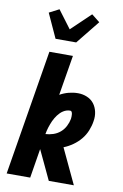

<svg xmlns="http://www.w3.org/2000/svg" viewBox="-105 -1050 711 1109"><g transform="rotate(10 250.0 -495.5)"><path d="M159 -815 94 -957 152 -987 230 -883 343 -991 391 -953 280 -815ZM16 0 137 -735H275L236 -500Q261 -514 288 -521Q315 -528 342 -528Q370 -528 395 -517.5Q420 -507 435.5 -487Q451 -467 457 -440Q463 -413 458 -385Q454 -357 442.5 -328.5Q431 -300 411.5 -276.5Q392 -253 366.5 -235Q341 -217 313 -206L410 0H263L217 -98L182 -172L154 0ZM197 -263Q219 -264 242 -271.5Q265 -279 283 -294.5Q301 -310 312 -331.5Q323 -353 327 -375Q328 -382 328 -389Q328 -396 327.5 -402.5Q327 -409 324 -415Q321 -421 315 -421Q304 -421 294 -418Q284 -415 274.5 -409Q265 -403 257.5 -395.5Q250 -388 243.5 -379.5Q237 -371 231.5 -361.5Q226 -352 221.5 -342.5Q217 -333 213.5 -323Q210 -313 206.5 -303Q203 -293 201 -283Q199 -273 197 -263Z"/></g></svg>

Font: Iosevka Curly Heavy
Style: Italic
Weight: 900
Italic angle: -9°
Monospace: yes
Designer: Belleve Invis
Foundry: Belleve Invis
Version: Version 22.1.2; ttfautohint (v1.8.4)